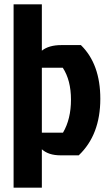

<svg xmlns="http://www.w3.org/2000/svg" viewBox="-20 -720 514 890"><path d="M43 -700H174V-485Q206 -511 265 -511H355Q445 -423 445 -262Q445 -95 345 0H260Q205 0 174 -28V150H43ZM174 -105H272Q309 -168 309 -258Q309 -348 271 -406H174Z"/></svg>

Font: Jockey One
Style: Regular
Weight: 400
Designer: TypeTogether
Foundry: TypeTogether
Version: Version 1.002